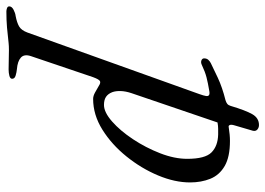

<svg xmlns="http://www.w3.org/2000/svg" viewBox="-258 -411 832 602"><g transform="rotate(90 158.0 -110.0)"><path d="M-107 286Q-112 286 -117.5 284Q-123 282 -123 277Q-123 269 -112.5 263.5Q-102 258 -93 257Q-72 253 -60 246Q-48 239 -41 220L152 -319Q157 -333 158 -340Q159 -347 155 -349.5Q151 -352 141 -350Q117 -346 99.5 -341.5Q82 -337 61 -327Q53 -323 46.5 -325.5Q40 -328 40 -334Q40 -342 44.5 -347Q49 -352 55 -355Q71 -363 101 -377Q131 -391 171 -401Q178 -403 182.5 -406.5Q187 -410 189 -417Q203 -464 215 -485Q227 -506 249 -506Q257 -506 263 -501Q269 -496 267 -487L250 -429Q247 -419 249 -414.5Q251 -410 255 -411Q268 -413 278.5 -414Q289 -415 299 -415Q349 -415 377.5 -398.5Q406 -382 417.5 -353.5Q429 -325 429 -290Q429 -242 407 -189.5Q385 -137 347.5 -90.5Q310 -44 263.5 -15Q217 14 167 14Q158 14 147 8Q136 2 126 -4Q117 -10 111.5 -7.5Q106 -5 99 14L33 209Q26 230 37.5 240.5Q49 251 74 253Q84 254 94 257Q104 260 104 268Q104 274 95 276.5Q86 279 75 279Q60 279 44 278.5Q28 278 14.5 278Q1 278 -8 279Q-33 282 -56.5 284Q-80 286 -107 286ZM186 -20Q209 -20 238 -45.5Q267 -71 293.5 -111Q320 -151 337.5 -196Q355 -241 355 -281Q355 -337 335 -357Q315 -377 279 -378Q270 -378 261 -378Q252 -378 241 -376L149 -106Q143 -88 142.5 -72.5Q142 -57 146 -46Q151 -33 160.5 -26.5Q170 -20 186 -20Z"/></g></svg>

Font: EB Garamond
Style: Italic
Weight: 400
Italic angle: -17.2°
Designer: Georg Duffner and Octavio Pardo
Foundry: Georg Duffner
Version: Version 1.001